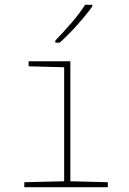

<svg xmlns="http://www.w3.org/2000/svg" viewBox="-20 -785 540 805"><path d="M230 -606Q265 -637 303.5 -680Q342 -723 367 -758V-765H337Q314 -729 280 -689.5Q246 -650 212 -615V-606ZM432 0V-21L275 -25V-528H100V-507L249 -503V-25L82 -21V0Z"/></svg>

Font: Noto Sans Mono UI Condensed Thin
Style: Regular
Weight: 250
Width: 3
Designer: Monotype Design team
Foundry: Monotype Imaging Inc.
Version: 1.000